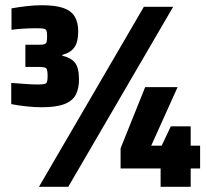

<svg xmlns="http://www.w3.org/2000/svg" viewBox="-20 -714 792 734"><path d="M139 -304Q112 -304 79.5 -307.5Q47 -311 23 -316V-397Q51 -395 78 -393Q105 -391 123 -391Q150 -391 156 -395.5Q162 -400 162 -423Q162 -447 157 -452.5Q152 -458 131 -458H77V-543H131Q145 -543 151 -545.5Q157 -548 158.5 -555Q160 -562 160 -576Q160 -591 157.5 -597Q155 -603 146.5 -604.5Q138 -606 118 -606Q94 -606 69 -604.5Q44 -603 24 -600V-682Q51 -687 82 -690.5Q113 -694 139 -694Q192 -694 222 -683.5Q252 -673 265.5 -651Q279 -629 279 -594Q279 -553 264 -532.5Q249 -512 218 -504V-501Q250 -494 266 -475Q282 -456 282 -410Q282 -375 269.5 -351.5Q257 -328 226 -316Q195 -304 139 -304ZM129 0 530 -688H642L241 0ZM594 0V-70H441V-147L535 -381H659L558 -157H598L633 -231H709V-157H745V-70H709V0Z"/></svg>

Font: Saira SemiCondensed Black
Style: Regular
Weight: 900
Width: 4
Designer: Hector Gatti with collaboration of the Omnibus-Type team
Foundry: Omnibus-Type
Version: Version 1.101